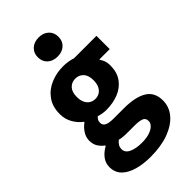

<svg xmlns="http://www.w3.org/2000/svg" viewBox="-280 -803 1095 1095"><g transform="rotate(-45 267.0 -256.0)"><path d="M241.7 211Q184.1 211 136.8 197.7Q89.5 184.3 61.8 156.8Q34.2 129.2 34.2 85.1Q34.2 54.1 52.5 29.2Q70.7 4.3 104.5 -14.8V-18.8Q85.7 -32 72.5 -52.4Q59.3 -72.7 59.3 -102.9Q59.3 -130.3 75.2 -154.7Q91.1 -179.2 114.5 -195.8V-199.8Q88.3 -218.3 68.1 -252Q47.8 -285.6 47.8 -328.6Q47.8 -388.1 76.8 -428.2Q105.8 -468.3 152.8 -488.2Q199.9 -508.1 253.2 -508.1Q273.9 -508.1 293.7 -505Q313.5 -501.8 330.2 -496.1H511.4V-389.1H428.5V-385.1Q438.2 -372 443.4 -356.6Q448.5 -341.3 448.5 -322Q448.5 -265.9 422.4 -229.4Q396.2 -192.8 351.9 -174.9Q307.5 -156.9 253.2 -156.9Q239.5 -156.9 224.5 -159.2Q209.5 -161.6 192.5 -166.7Q183.8 -158.6 179.5 -150.8Q175.2 -143.1 175.2 -129.6Q175.2 -111.6 192.2 -102.4Q209.3 -93.2 249.6 -93.2H329.9Q421.4 -93.2 470.4 -63.5Q519.4 -33.9 519.4 32.9Q519.4 84.4 485.4 124.6Q451.5 164.7 389.3 187.9Q327.1 211 241.7 211ZM253.2 -245.8Q272.6 -245.8 287.8 -255.1Q303 -264.4 311.9 -283Q320.9 -301.5 320.9 -328.6Q320.9 -368.6 301.7 -388.9Q282.5 -409.1 253.2 -409.1Q223.9 -409.1 204.7 -388.9Q185.6 -368.6 185.6 -328.6Q185.6 -301.5 194.5 -283Q203.5 -264.4 218.7 -255.1Q233.9 -245.8 253.2 -245.8ZM265.2 118.7Q298.5 118.7 324 110.8Q349.5 102.9 364.1 88.9Q378.8 75 378.8 57.9Q378.8 34 359.1 26.8Q339.4 19.5 303.2 19.5H251.6Q226.1 19.5 210.3 17.9Q194.5 16.3 182.2 13Q168.4 24.8 161.8 36.4Q155.2 48 155.2 61.8Q155.2 90 185.5 104.3Q215.8 118.7 265.2 118.7ZM271.5 -568.7Q234.6 -568.7 211.5 -589.7Q188.4 -610.7 188.4 -645.8Q188.4 -680.6 211.5 -701.7Q234.6 -722.9 271.5 -722.9Q308.5 -722.9 331.6 -701.7Q354.7 -680.6 354.7 -645.8Q354.7 -610.7 331.6 -589.7Q308.5 -568.7 271.5 -568.7Z"/></g></svg>

Font: Mada
Style: Regular
Weight: 400
Designer: Khaled Hosny
Version: Version 1.5